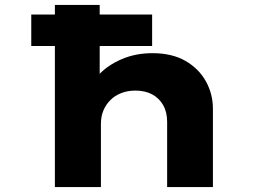

<svg xmlns="http://www.w3.org/2000/svg" viewBox="-20 -760 1113 780"><path d="M107 -573V-701H598V-573ZM203 0V-740H385V-385L332 -365Q343 -415 380 -455Q417 -495 474 -519.5Q531 -544 599 -544Q679 -544 733.5 -512.5Q788 -481 816.5 -429.5Q845 -378 845 -318V0H659V-265Q659 -305 642.5 -333.5Q626 -362 597.5 -377Q569 -392 530 -392Q499 -392 473 -382Q447 -372 428.5 -353.5Q410 -335 400 -311Q390 -287 390 -257V0H297Q250 0 226.5 0Q203 0 203 0Z"/></svg>

Font: Lexend Zetta ExtraBold
Style: Regular
Weight: 800
Designer: Bonnie Shaver-Troup, Thomas Jockin
Foundry: Lexend
Version: Version 1.007